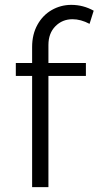

<svg xmlns="http://www.w3.org/2000/svg" viewBox="-20 -769 405 789"><path d="M179 -584V-510H333V-457H179V0H112V-457H45V-510H112V-576Q112 -628 134 -667.5Q156 -707 193 -728Q230 -749 273 -749Q322 -749 365 -725L348 -671Q312 -690 278 -690Q236 -690 207.5 -661Q179 -632 179 -584Z"/></svg>

Font: TypoPRO Montserrat
Style: Regular
Weight: 300
Designer: Julieta Ulanovsky
Foundry: Julieta Ulanovsky
Version: Version 6.001